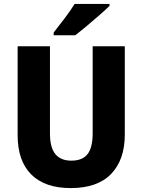

<svg xmlns="http://www.w3.org/2000/svg" viewBox="-20 -950 726 980"><path d="M617 -263Q617 -135 547.5 -62.5Q478 10 341 10Q209 10 139.5 -59.5Q70 -129 70 -260V-714H235V-269Q235 -197 262.5 -163.5Q290 -130 344 -130Q401 -130 427 -163.5Q453 -197 453 -270V-714H617ZM539 -920Q521 -902 489 -874Q457 -846 423 -817.5Q389 -789 364 -770H254V-784Q279 -816 309.5 -856Q340 -896 361 -930H539Z"/></svg>

Font: Noto Sans Hebrew SemiCondensed ExtraBold
Style: Regular
Weight: 800
Width: 4
Designer: Monotype Design Team
Foundry: Monotype Imaging Inc.
Version: Version 2.004; ttfautohint (v1.8.4.7-5d5b)